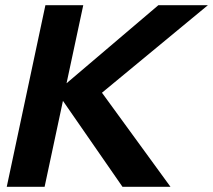

<svg xmlns="http://www.w3.org/2000/svg" viewBox="-20 -720 821 740"><path d="M6 0 155 -700H300.9L236.5 -399.1L590.4 -700H781.3L373 -362.6L637.1 0H452.1L222.6 -331.3L151.9 0Z"/></svg>

Font: Red Hat Display VF
Style: Italic
Weight: 300
Italic angle: -12°
Designer: Pentagram, MCKL
Foundry: Pentagram, MCKL
Version: Version 1.010